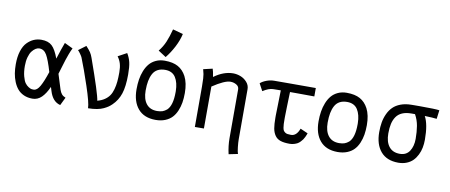

<svg xmlns="http://www.w3.org/2000/svg" viewBox="-78 -1106 3780 1613"><g transform="rotate(10 1811.5 -299.0)"><path d="M112.3 -257.3Q112.3 -206.5 122.3 -169.2Q132.3 -131.8 145 -114.3Q157.7 -96.7 174.3 -86.4Q190.9 -76.2 199 -74.7Q207 -73.2 213.4 -73.2H219.7Q248.5 -73.2 272.7 -116.5Q296.9 -159.7 323.7 -241.2Q293.9 -342.3 270.5 -382.3Q247.1 -422.4 207 -422.4Q191.9 -422.4 176 -412.6Q160.2 -402.8 145.5 -384Q130.9 -365.2 121.6 -332Q112.3 -298.8 112.3 -257.3ZM401.9 -240.7Q436 -130.9 441.9 -113.3Q449.7 -89.8 461.2 -75.7Q472.7 -61.5 495.1 -52.7L461.9 15.6Q395 -1 369.1 -87.9Q362.3 -110.4 358.9 -121.1Q333 -62 299.8 -29.3Q266.6 3.4 221.7 3.4Q180.7 3.4 148.2 -11.2Q115.7 -25.9 95 -50.5Q74.2 -75.2 60.3 -109.1Q46.4 -143.1 40.5 -179.7Q34.7 -216.3 34.7 -257.3Q34.7 -321.8 50 -369.9Q65.4 -418 91.8 -444.8Q118.2 -471.7 148.4 -484.4Q178.7 -497.1 212.4 -497.1Q271 -497.1 302.7 -467.3Q334.5 -437.5 361.8 -362.8Q390.1 -452.6 410.2 -504.9L481.4 -470.7Q470.2 -449.2 458.5 -418Q446.8 -386.7 440.2 -366Q433.6 -345.2 419.9 -300Q406.2 -254.9 401.9 -240.7Z M592.3 -511.7Q618.7 -483.4 630.9 -465.1Q643.1 -446.8 652.3 -419.9Q756.3 -128.4 762.2 -74.2Q797.4 -83.5 822.8 -100.6Q848.1 -117.7 863.5 -140.1Q878.9 -162.6 887.9 -195.1Q897 -227.5 900.1 -261.2Q903.3 -294.9 903.3 -341.3Q903.3 -383.8 894.5 -414.3Q885.7 -444.8 865.7 -471.7L940.4 -512.2Q961.9 -477.5 970.7 -439.2Q979.5 -400.9 979.5 -335.9Q979.5 -232.9 959.2 -171.9Q939 -110.8 894 -67.4Q879.4 -53.2 865.2 -43.5Q851.1 -33.7 827.9 -22.5Q804.7 -11.2 771.5 -5.1Q738.3 1 696.8 1.5Q696.8 -43 650.4 -182.1Q604 -321.3 568.4 -409.7Q565.4 -417.5 552 -436.8Q538.6 -456.1 529.3 -464.8Z M1197.3 -578.6Q1229.5 -618.2 1249.3 -665Q1269 -711.9 1285.2 -774.9L1373 -751Q1361.3 -696.8 1331.1 -638.4Q1300.8 -580.1 1264.2 -535.2ZM1270.5 -0.5Q1172.9 -1 1121.6 -61.3Q1070.3 -121.6 1070.3 -226.6Q1070.3 -271 1076.4 -310.3Q1082.5 -349.6 1096.9 -385.5Q1111.3 -421.4 1133.1 -447.3Q1154.8 -473.1 1188 -488.5Q1221.2 -503.9 1262.7 -503.9Q1333 -503.9 1376.7 -479.7Q1420.4 -455.6 1446.8 -405.8Q1475.6 -350.1 1475.6 -265.1Q1475.6 -221.2 1469.5 -183.8Q1463.4 -146.5 1448.7 -112.1Q1434.1 -77.6 1411.4 -53.5Q1388.7 -29.3 1353 -14.9Q1317.4 -0.5 1271.5 -0.5ZM1354.5 -105Q1397.9 -146 1397.9 -258.8V-267.6Q1397 -340.8 1368.7 -384.8Q1340.3 -428.7 1279.3 -428.7Q1242.2 -428.7 1216.1 -414.6Q1189.9 -400.4 1175.3 -373Q1160.6 -345.7 1154.1 -310.8Q1147.5 -275.9 1147.5 -229Q1147.5 -156.7 1179.2 -116.5Q1210.9 -76.2 1271.5 -76.2Q1299.3 -76.7 1317.6 -83Q1335.9 -89.4 1354.5 -105Z M1685.1 -439.5Q1766.6 -499 1847.7 -499Q1878.9 -499 1910.4 -487.1Q1941.9 -475.1 1965.3 -449Q1988.8 -422.9 1988.8 -388.7V38.6Q1988.8 65.4 1993.2 105Q1997.6 144.5 2003.9 161.1L1926.8 176.8Q1911.1 108.4 1911.1 42V-373.5Q1911.1 -398.4 1888.2 -412.1Q1865.2 -425.8 1836.9 -425.8Q1787.6 -425.8 1685.5 -357.9L1685.1 0L1607.9 0.5V-344.2Q1607.9 -386.7 1606.2 -411.9Q1604.5 -437 1602.1 -449.2Q1599.6 -461.4 1592.3 -489.7L1670.4 -507.8Q1677.7 -489.7 1685.1 -439.5Z M2343.8 -498H2403.3Q2403.3 -498 2471.2 -498H2543H2551.8V-426.3L2403.3 -427.2H2344.2Q2341.8 -370.1 2340.3 -300.3Q2338.9 -230.5 2338.4 -214.8V-195.3Q2338.4 -168.9 2339.1 -153.1Q2339.8 -137.2 2342.5 -121.8Q2345.2 -106.4 2350.1 -98.6Q2355 -90.8 2363.8 -84.5Q2372.6 -78.1 2384.5 -76.2Q2396.5 -74.2 2414.6 -74.2Q2461.4 -74.2 2485.4 -139.6L2549.8 -111.3Q2545.9 -101.1 2544.2 -96.2Q2542.5 -91.3 2535.9 -77.4Q2529.3 -63.5 2523.2 -55.2Q2517.1 -46.9 2505.9 -34.7Q2494.6 -22.5 2482.4 -15.6Q2470.2 -8.8 2452.9 -3.7Q2435.5 1.5 2415.5 1.5Q2367.2 1.5 2337.2 -8.8Q2307.1 -19 2290 -43.9Q2272.9 -68.8 2266.8 -103.5Q2260.7 -138.2 2260.7 -193.8V-214.8Q2261.7 -238.8 2262.9 -308.6Q2264.2 -378.4 2265.6 -427.7L2200.2 -426.8Q2163.6 -426.3 2113.3 -394L2080.1 -455.6Q2099.6 -473.1 2132.1 -485.4Q2164.6 -497.6 2197.8 -497.6Z M2823.2 -0.5Q2725.6 -1 2674.3 -61.3Q2623 -121.6 2623 -226.6Q2623 -271 2629.2 -310.3Q2635.3 -349.6 2649.7 -385.5Q2664.1 -421.4 2685.8 -447.3Q2707.5 -473.1 2740.7 -488.5Q2773.9 -503.9 2815.4 -503.9Q2885.7 -503.9 2929.4 -479.7Q2973.1 -455.6 2999.5 -405.8Q3028.3 -350.1 3028.3 -265.1Q3028.3 -221.2 3022.2 -183.8Q3016.1 -146.5 3001.5 -112.1Q2986.8 -77.6 2964.1 -53.5Q2941.4 -29.3 2905.8 -14.9Q2870.1 -0.5 2824.2 -0.5ZM2907.2 -105Q2950.7 -146 2950.7 -258.8V-267.6Q2949.7 -340.8 2921.4 -384.8Q2893.1 -428.7 2832 -428.7Q2794.9 -428.7 2768.8 -414.6Q2742.7 -400.4 2728 -373Q2713.4 -345.7 2706.8 -310.8Q2700.2 -275.9 2700.2 -229Q2700.2 -156.7 2731.9 -116.5Q2763.7 -76.2 2824.2 -76.2Q2852.1 -76.7 2870.4 -83Q2888.7 -89.4 2907.2 -105Z M3410.6 -426.8Q3410.6 -426.8 3399.9 -426.8Q3399.9 -426.8 3379.9 -426.8Q3334 -426.8 3302 -412.8Q3270 -398.9 3251.7 -372.1Q3233.4 -345.2 3225.6 -310.5Q3217.8 -275.9 3217.8 -229Q3217.8 -156.7 3249.5 -116.5Q3281.2 -76.2 3341.8 -76.2Q3397 -76.2 3424.6 -117.9Q3452.1 -159.7 3452.1 -223.1Q3452.1 -282.7 3443.8 -332.3Q3435.5 -381.8 3410.6 -426.8ZM3494.1 -425.8Q3529.8 -360.8 3529.8 -229.5Q3529.8 -193.8 3523.4 -161.4Q3517.1 -128.9 3502.4 -99.4Q3487.8 -69.8 3466.6 -48.1Q3445.3 -26.4 3413.3 -13.4Q3381.3 -0.5 3341.8 -0.5H3340.8Q3243.2 -1 3191.9 -61.3Q3140.6 -121.6 3140.6 -226.6Q3140.6 -271.5 3147.2 -309.8Q3153.8 -348.1 3170.2 -383.5Q3186.5 -418.9 3211.7 -443.8Q3236.8 -468.8 3276.1 -483.6Q3315.4 -498.5 3365.7 -499Q3366.7 -499 3391.8 -499.3Q3417 -499.5 3438 -499.5Q3576.2 -499.5 3606.4 -494.1L3596.7 -419.4Q3567.4 -423.8 3494.1 -425.8Z"/></g></svg>

Font: Fantasque Sans Mono
Style: Regular
Weight: 400
Monospace: yes
Designer: Jany Belluz
Version: Version 1.8.0 ; ttfautohint (v1.8.2)